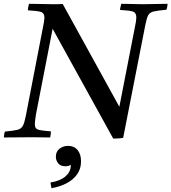

<svg xmlns="http://www.w3.org/2000/svg" viewBox="-42 -721 899 1007"><path d="M552 6 234 -570 147 -123Q145 -111 143 -96Q141 -81 141 -70Q141 -55 147 -48Q153 -41 171 -38Q189 -35 225 -32Q225 -25 224 -16Q223 -7 221 0Q206 0 184 -0.5Q162 -1 140.5 -1Q119 -1 105 -1Q80 -1 43.5 -0.5Q7 0 -22 0Q-21 -7 -20 -15.5Q-19 -24 -16 -31Q28 -35 48.5 -40Q69 -45 77.5 -60.5Q86 -76 93 -111L183 -576Q187 -595 189 -607.5Q191 -620 191 -628Q191 -652 174 -658Q157 -664 104 -667Q105 -683 110 -701Q140 -701 174.5 -700Q209 -699 231 -699Q239 -699 257.5 -699Q276 -699 287 -700L584 -161L665 -576Q669 -594 671 -607.5Q673 -621 673 -629Q673 -654 656.5 -660Q640 -666 587 -669Q588 -677 590 -684.5Q592 -692 594 -701Q609 -701 631 -700.5Q653 -700 675 -699.5Q697 -699 712 -699Q737 -699 771.5 -700Q806 -701 837 -701Q836 -693 835 -685.5Q834 -678 831 -670Q786 -666 764.5 -661Q743 -656 735 -640.5Q727 -625 720 -589L604 2Q594 4 578.5 5Q563 6 552 6ZM315 44Q347 44 365 66Q383 88 383 125Q383 165 362 194Q341 223 305.5 241Q270 259 228 266Q227 261 225 250.5Q223 240 223 236Q274 228 301.5 204Q329 180 329 148V143Q318 151 302 151Q275 151 263 135.5Q251 120 251 101Q251 74 270 59Q289 44 315 44Z"/></svg>

Font: Tiro Telugu
Style: Italic
Weight: 400
Italic angle: -11°
Designer: Telugu: John Hudson & Fiona Ross, assisted by Kaja Sojewska. Latin: John Hudson with Paul Hanslow, assisted by Kaja Soje
Foundry: Tiro Typeworks Ltd.
Version: Version 1.52